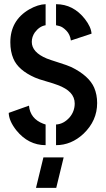

<svg xmlns="http://www.w3.org/2000/svg" viewBox="-20 -704 516 935"><path d="M155.3 210.9 191.4 62.5H290L253.9 210.9ZM22.5 -154.3 121.1 -189.5Q127 -126 190.4 -101.6Q202.1 -97.7 202.1 -97.7V2.9Q118.2 2.9 59.6 -69.3Q23.4 -115.2 22.5 -154.3ZM30.3 -498Q30.3 -604.5 122.1 -658.2Q165 -682.6 202.1 -683.6V-581.1Q171.9 -576.2 149.4 -545.9Q134.8 -524.4 134.8 -500Q134.8 -449.2 208 -418.9Q225.6 -412.1 262.7 -400.4Q309.6 -385.7 328.1 -377Q413.1 -335 438.5 -277.3Q453.1 -243.2 453.1 -202.1Q453.1 -116.2 386.7 -52.7Q327.1 2.9 252.9 2.9V-97.7Q290 -99.6 319.3 -132.8Q343.8 -162.1 343.8 -200.2Q343.8 -259.8 260.7 -290Q243.2 -296.9 206.1 -307.6Q165 -319.3 150.4 -326.2Q68.4 -362.3 44.9 -418.9Q30.3 -453.1 30.3 -498ZM252.9 -581.1V-683.6Q336.9 -683.6 393.6 -611.3Q423.8 -572.3 425.8 -540L325.2 -506.8Q321.3 -536.1 303.2 -554.7Q285.2 -573.2 269.5 -577.1Z"/></svg>

Font: Post No Bills Colombo
Style: Bold
Weight: 800
Designer: Kosala Senevirathne, Siva Puranthara, Lasantha Premarathna, Tharique Azeez
Foundry: Mooniak
Version: Version 1.220 ; ttfautohint (v1.5)